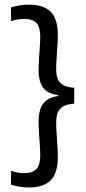

<svg xmlns="http://www.w3.org/2000/svg" viewBox="-20 -697 378 840"><path d="M28.1 -664.5V-604.6Q39.5 -608.5 54.2 -611.3Q68.9 -614.1 85.9 -614.1Q123.4 -614.1 139.7 -596.2Q156 -578.2 156 -537.2Q156 -518.9 154.2 -492.4Q152.4 -465.9 150.6 -438.7Q148.9 -411.4 148.9 -390.5Q148.9 -359.8 156.4 -336.7Q163.9 -313.7 182.7 -299.5Q201.5 -285.4 234.5 -280.6V-272L237.8 -277Q203.2 -273.1 183.7 -258.4Q164.3 -243.8 156.6 -220Q148.9 -196.3 148.9 -165Q148.9 -144 150.6 -116.4Q152.4 -88.9 154.2 -62.4Q156 -35.9 156 -17.1Q156 23.9 139.5 42.2Q123 60.4 85.1 60.4Q68.1 60.4 53.8 57.3Q39.5 54.3 28.1 50.3V110.9Q44.5 116.1 64.3 119.7Q84.1 123.2 105.6 123.2Q170.9 123.2 202 91.6Q233 60 233 -8.9Q233 -30.7 231.2 -58.8Q229.4 -86.9 227.6 -114.3Q225.8 -141.6 225.8 -160.8Q225.8 -186.7 232.7 -204.3Q239.7 -221.9 256.9 -231.7Q274.1 -241.5 304.7 -243.8V-312.9Q274.1 -315.2 256.9 -324.7Q239.7 -334.2 232.7 -351.7Q225.8 -369.2 225.8 -394.5Q225.8 -414.2 227.6 -441.3Q229.4 -468.4 231.2 -496.2Q233 -524 233 -544.8Q233 -613.8 202 -645.3Q171 -676.7 105.6 -676.7Q84.1 -676.7 64.3 -673.3Q44.5 -670 28.1 -664.5Z"/></svg>

Font: Anek Kannada Medium
Style: Regular
Weight: 500
Designer: Vaishnavi Murthy, Maithili Shingre (Kannada) & Yesha Goshar (Latin)
Foundry: Ek Type
Version: Version 1.003